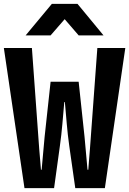

<svg xmlns="http://www.w3.org/2000/svg" viewBox="-35 -976 670 996"><path d="M92 0 -15 -727H130.5L168.5 -202.5Q170.5 -175.5 173 -149Q175.5 -122.5 177.5 -95.5H181L196.5 -266.5L227.5 -552H373L403.5 -266.5L419 -95.5H423Q425 -122.5 427.2 -149Q429.5 -175.5 431.5 -202.5L470 -727H615L509 0H355.5L324.5 -217.5Q316 -278.5 311.5 -332Q307 -385.5 301.5 -446.5H298.5Q293 -385.5 288.5 -332Q284 -278.5 275.5 -217.5L245.5 0ZM98 -792.5 234 -956H367L502 -792.5H373L300.5 -876.5L227.5 -792.5Z"/></svg>

Font: Spline Sans Mono
Style: Regular
Weight: 400
Monospace: yes
Designer: Eben Sorkin, Mirko Velimirovic
Foundry: Sorkin Type
Version: Version 1.004